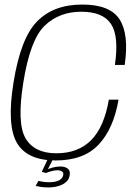

<svg xmlns="http://www.w3.org/2000/svg" viewBox="-20 -700 616 843"><path d="M224.5 4.5Q347.5 4.5 413 -65Q478.5 -134.5 500.5 -262.5H458Q437 -141.5 379.8 -84.2Q322.5 -27 227.5 -27Q131 -27 92.2 -92.8Q53.5 -158.5 82.5 -338.5Q112.5 -526 176.2 -587.2Q240 -648.5 337 -648.5Q431.5 -648.5 467.2 -595Q503 -541.5 484.5 -415H527.5Q547 -548.5 505.5 -614.2Q464 -680 341 -680Q215.5 -680 143 -606.2Q70.5 -532.5 39.5 -338.5Q9 -151 54 -73.2Q99 4.5 224.5 4.5ZM192.5 123Q209.5 123 225.2 119.8Q241 116.5 254 110Q267 103.5 275.5 93.2Q284 83 286 69Q289.5 49 277 40Q264.5 31 244.5 31Q228 31 210.5 35.8Q193 40.5 184.5 46.5L182 59.5Q194 54.5 207.5 51Q221 47.5 232 47.5Q244.5 47.5 252.2 52.8Q260 58 257.5 69.5Q254.5 84 238.8 92Q223 100 197 100Q182 100 169.8 98.2Q157.5 96.5 148.5 94.5L136.5 116.5Q147.5 119 161.8 121Q176 123 192.5 123ZM182 59.5 212 0H189L163.5 54.5Z"/></svg>

Font: Anybody UltraCondensed Thin ExtraLight
Style: Italic
Weight: 250
Italic angle: -10°
Version: Version 1.111